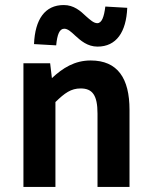

<svg xmlns="http://www.w3.org/2000/svg" viewBox="-20 -742 602 762"><path d="M73 0H200V-337C237 -373 262 -391 300 -391C347 -391 367 -364 367 -291V0H494V-306C494 -431 447 -502 340 -502C276 -502 229 -472 186 -432L179 -491H73ZM115 -567 203 -562C207 -605 216 -628 235 -628C249 -628 262 -616 278 -601C300 -581 327 -557 367 -557C442 -557 481 -615 485 -711L398 -716C393 -675 384 -650 366 -650C352 -650 338 -663 322 -677C299 -699 273 -722 233 -722C158 -722 119 -665 115 -567Z"/></svg>

Font: Source Sans Pro SemBd
Style: Regular
Weight: 700
Designer: Paul D. Hunt
Foundry: Adobe Systems Incorporated
Version: Version 2.020;PS 2.0;hotconv 1.0.86;makeotf.lib2.5.63406